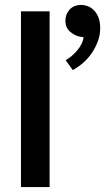

<svg xmlns="http://www.w3.org/2000/svg" viewBox="-20 -758 426 778"><path d="M65 0V-712H181V0ZM301 -610Q280 -615 262.5 -631Q245 -647 245 -674Q245 -700 262 -719Q279 -738 310 -738Q322 -738 335.5 -733Q349 -728 360.5 -716.5Q372 -705 379 -687Q386 -669 386 -643Q386 -617 377 -592Q368 -567 353 -544.5Q338 -522 317.5 -504Q297 -486 275 -474L246 -514Q272 -529 293.5 -554.5Q315 -580 319 -607Z"/></svg>

Font: Ek Mukta SemiBold
Style: Regular
Weight: 600
Designer: Girish Dalvi and Yashodeep Gholap
Foundry: Ek Type
Version: Version 2.538;PS 1.002;hotconv 16.6.51;makeotf.lib2.5.65220;